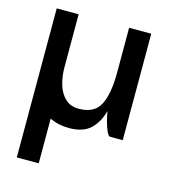

<svg xmlns="http://www.w3.org/2000/svg" viewBox="-105 -585 774 871"><g transform="rotate(15 281.5 -150.0)"><path d="M157 -251Q157 -207 168.5 -169.5Q180 -132 204.5 -109Q229 -86 268 -86Q340 -86 367 -137Q394 -188 394 -290V-500H498V0H439Q431 0 422.5 -18.5Q414 -37 407 -63Q400 -89 397 -110Q382 -54 347.5 -22Q313 10 248 10Q196 10 157 -10V200H54V-500H157Z"/></g></svg>

Font: Haskoy SemiBold
Style: Regular
Weight: 600
Designer: Ertekin Erdin
Foundry: Ertekin Erdin
Version: Version 1.500; ttfautohint (v1.8.3)